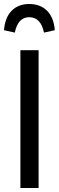

<svg xmlns="http://www.w3.org/2000/svg" viewBox="-26 -940 294 960"><path d="M167 -689V0H76V-689ZM248 -789 194 -777Q178 -854 120 -854Q64 -854 48 -777L-6 -789Q-1 -853 32.5 -886.5Q66 -920 120 -920Q175 -920 209 -886.5Q243 -853 248 -789Z"/></svg>

Font: Fira Sans Extra Condensed
Style: Regular
Weight: 400
Width: 1
Designer: Carrois Corporate & Edenspiekermann AG
Foundry: Carrois Corporate GbR & Edenspiekermann AG
Version: Version 4.203